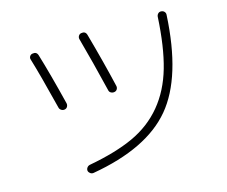

<svg xmlns="http://www.w3.org/2000/svg" viewBox="-103 -856 1206 1020"><g transform="rotate(-15 500.0 -346.5)"><path d="M291 21.5Q281.2 22.5 273.4 16.6Q265.6 10.7 263.7 2Q262.7 -7.8 268.6 -15.6Q274.4 -23.4 284.2 -25.4Q432.6 -52.7 531.2 -98.1Q629.9 -143.6 696.3 -223.6Q762.7 -303.7 794.9 -416Q827.1 -528.3 835.9 -692.4Q836.9 -702.1 843.8 -709Q850.6 -715.8 861.3 -714.8Q872.1 -713.9 878.4 -706.5Q884.8 -699.2 883.8 -689.5Q866.2 -352.5 731.9 -191.9Q597.7 -31.2 291 21.5ZM201.2 -363.3Q152.3 -558.6 125 -647.5Q122.1 -656.2 127 -664.6Q131.8 -672.9 141.6 -674.8Q165 -679.7 171.9 -658.2Q206.1 -545.9 249 -373Q251 -363.3 246.1 -354.5Q241.2 -345.7 231 -343.8Q220.7 -341.8 211.9 -347.7Q203.1 -353.5 201.2 -363.3ZM419.9 -712.9Q443.4 -717.8 450.2 -696.3Q496.1 -532.2 528.3 -393.6Q530.3 -383.8 525.4 -375.5Q520.5 -367.2 510.3 -365.2Q500 -363.3 491.2 -368.2Q482.4 -373 480.5 -382.8Q439.5 -552.7 403.3 -683.6Q400.4 -693.4 405.3 -702.1Q410.2 -710.9 419.9 -712.9Z"/></g></svg>

Font: Rounded-L Mgen+ 1m light
Style: Regular
Weight: 200
Designer: [Source Han Sans]
Ryoko NISHIZUKA  (kana & ideographs); Paul D. Hunt (Latin, Greek & Cyrillic); Wenlong ZHANG  (bopomofo
Version: Version 1.059.20150602